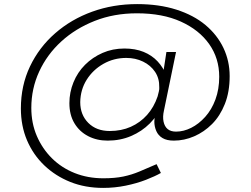

<svg xmlns="http://www.w3.org/2000/svg" viewBox="-20 -743 1224 938"><path d="M484 175Q396 175 323.5 146Q251 117 196.5 65Q142 13 112 -57.5Q82 -128 82 -213Q82 -325 126.5 -418.5Q171 -512 249.5 -580.5Q328 -649 430.5 -686Q533 -723 650 -723Q757 -723 841.5 -696Q926 -669 983.5 -621Q1041 -573 1071.5 -509Q1102 -445 1102 -371Q1102 -294 1078.5 -235Q1055 -176 1016 -137Q977 -98 928.5 -77Q880 -56 829 -56Q795 -56 774 -68.5Q753 -81 743.5 -103Q734 -125 734 -149Q734 -164 738.5 -183.5Q743 -203 754 -236L771 -229Q751 -179 712 -140Q673 -101 620.5 -78.5Q568 -56 506 -56Q453 -56 410.5 -78Q368 -100 343.5 -141Q319 -182 319 -239Q319 -292 339 -341Q359 -390 395.5 -426.5Q432 -463 481 -484.5Q530 -506 588 -506Q641 -506 681.5 -489.5Q722 -473 750 -443Q778 -413 794 -372L774 -365L793 -489H840L781 -203Q774 -173 779 -149Q784 -125 799 -112.5Q814 -100 840 -100Q877 -100 914 -118.5Q951 -137 982.5 -172Q1014 -207 1032.5 -257Q1051 -307 1051 -368Q1051 -458 1002 -527.5Q953 -597 863.5 -637.5Q774 -678 649 -678Q537 -678 443 -641Q349 -604 279.5 -540.5Q210 -477 171.5 -393.5Q133 -310 133 -216Q133 -141 160 -78.5Q187 -16 234 30.5Q281 77 345 102.5Q409 128 485 128Q541 128 582 119.5Q623 111 661 95Q699 79 745 59L766 102Q738 118 693 135.5Q648 153 594 164Q540 175 484 175ZM516 -103Q573 -103 619 -123.5Q665 -144 698.5 -181.5Q732 -219 750 -272Q753 -284 756 -296Q759 -308 758 -317Q759 -360 737.5 -392Q716 -424 679 -442Q642 -460 597 -460Q536 -460 485 -431Q434 -402 403.5 -353.5Q373 -305 372 -244Q372 -182 411.5 -142.5Q451 -103 516 -103Z"/></svg>

Font: Lexend Mega ExtraLight
Style: Regular
Weight: 250
Version: Version 1.007